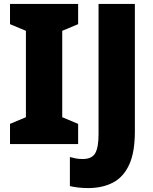

<svg xmlns="http://www.w3.org/2000/svg" viewBox="-20 -734 778 978"><path d="M378 0H31V-103L112 -137V-577L31 -611V-714H378V-611L297 -577V-137L378 -103ZM429 224Q400 224 377 221Q354 218 336 214V66Q350 70 366 73Q382 76 401 76Q448 76 465 46.5Q482 17 482 -51V-714H667V-65Q667 43 637.5 106Q608 169 554.5 196.5Q501 224 429 224Z"/></svg>

Font: Noto Sans Gurmukhi SemiCondensed Black
Style: Regular
Weight: 900
Width: 4
Designer: Jelle Bosma - Monotype Design Team
Foundry: Monotype Imaging Inc.
Version: Version 2.004; ttfautohint (v1.8.4.7-5d5b)